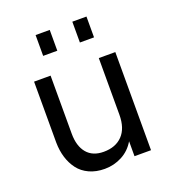

<svg xmlns="http://www.w3.org/2000/svg" viewBox="-128 -789 812 897"><g transform="rotate(-20 277.5 -341.0)"><path d="M149.9 -586.4V-689.9H220.2V-586.4ZM332.5 -586.4V-689.9H402.8V-586.4ZM240.7 8.3Q197.8 8.3 164.3 -7.1Q130.9 -22.5 110.6 -49.3Q90.3 -76.2 79.8 -110.4Q69.3 -144.5 68.8 -184.6V-487.8H150.9V-199.2Q150.9 -137.7 179.7 -103Q208.5 -68.4 263.2 -68.4Q322.8 -68.4 356.7 -103.8Q390.6 -139.2 390.6 -206.5V-487.8H472.7V0H390.6V-74.2Q366.7 -33.7 326.7 -12.7Q286.6 8.3 240.7 8.3Z"/></g></svg>

Font: HK Grotesk Medium Legacy
Style: Regular
Weight: 500
Designer: Alfredo Marco Pradil
Foundry: Hanken Design Co.
Version: Version 2.022;PS 002.022;hotconv 1.0.88;makeotf.lib2.5.64775